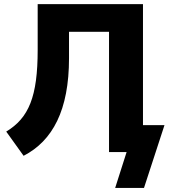

<svg xmlns="http://www.w3.org/2000/svg" viewBox="-20 -739 819 933"><path d="M679.7 174.3 779.3 -130.9H674.8V-718.8H163.1V-497.1C163.1 -269 120.1 -166 10.3 -99.6L94.7 18.1C235.8 -54.7 315.4 -203.6 315.4 -456.1V-584.5H509.8V0H595.2L539.6 174.3Z"/></svg>

Font: Winston ExtraBold
Style: Regular
Weight: 800
Designer: Vernon Adams, Kim Jin-seong, David Berlow, Cristiano Sobral
Foundry: The Winston Project Authors
Version: Version 3.004